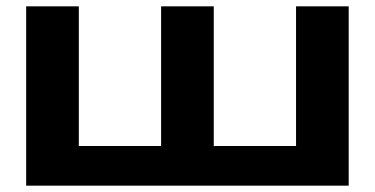

<svg xmlns="http://www.w3.org/2000/svg" viewBox="-20 -589 1189 609"><path d="M63 0V-569H230V-76L179 -126H529L491 -76V-569H658V-76L613 -126H969L919 -76V-569H1086V0Z"/></svg>

Font: Unbounded Medium
Style: Regular
Weight: 500
Designer: Luke Prowse, Jean-Baptiste Morizot, Fátima Lázaro, Florian Runge
Foundry: NaN
Version: Version 1.700